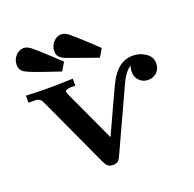

<svg xmlns="http://www.w3.org/2000/svg" viewBox="-120 -785 924 915"><g transform="rotate(-20 342.5 -327.0)"><path d="M24.9 -409.2V-444.8Q80.1 -441.9 138.2 -441.9Q200.2 -441.9 262.2 -444.8V-409.2Q247.1 -409.2 240 -409.2Q232.9 -409.2 224.9 -407.5Q216.8 -405.8 213.9 -403.3Q210.9 -400.9 210.9 -397Q210.9 -391.1 216.8 -378.9L335.9 -121.1Q439 -348.1 453.1 -372.1Q497.1 -450.2 566.9 -450.2Q602.1 -450.2 631.6 -430.7Q661.1 -411.1 661.1 -377Q661.1 -350.1 643.1 -333Q625 -315.9 599.1 -315.9Q573.2 -315.9 555.2 -333.5Q537.1 -351.1 537.1 -377.9Q537.1 -396 543 -409.2Q514.2 -392.1 491.2 -344.2L349.1 -35.2Q348.1 -34.2 344 -24.7Q339.8 -15.1 338.9 -13.7Q337.9 -12.2 333.5 -5.6Q329.1 1 325.4 2.4Q321.8 3.9 315.9 5.9Q310.1 7.8 303.2 7.8Q290 7.8 281.5 2.9Q272.9 -2 269 -8.5Q265.1 -15.1 257.8 -29.8L99.1 -374Q91.3 -390.1 89.6 -393.6Q87.9 -397 80.6 -402.6Q73.2 -408.2 64.2 -408.7Q55.2 -409.2 34.2 -409.2ZM33.2 -599.1Q33.2 -623 50.5 -642.6Q67.9 -662.1 90.8 -662.1Q107.9 -662.1 126 -648.4Q144 -634.8 203.1 -580.1Q232.9 -552.2 251 -535.2L226.1 -494.1Q203.1 -502 164.1 -515.1Q75.2 -544.9 54.2 -558.1Q33.2 -571.3 33.2 -599.1ZM224.1 -599.1Q224.1 -623 241.5 -642.6Q258.8 -662.1 282.2 -662.1Q299.3 -662.1 317.1 -648.4Q335 -634.8 394 -580.1Q423.8 -552.2 441.9 -535.2L418 -494.1Q268.1 -547.4 259.8 -550.8Q227.5 -564.9 225.1 -586.9Q224.1 -592.3 224.1 -599.1Z"/></g></svg>

Font: CMU Serif
Style: Bold
Weight: 700
Version: Version 0.7.0